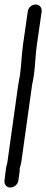

<svg xmlns="http://www.w3.org/2000/svg" viewBox="-20 -718 206 857"><path d="M131 -381C138 -431 138 -473 145 -521L166 -667C168 -684 156 -698 139 -698C122 -698 106 -684 104 -667L83 -521C76 -472 76 -431 69 -382C66 -365 62 -347 60 -330L13 6C12 16 7 24 6 39L0 88C-2 105 9 119 26 119C43 119 60 105 62 88L67 52C68 46 68 40 68 34C69 28 73 17 75 6L122 -330C124 -347 129 -364 131 -381Z"/></svg>

Font: PolanStronk
Style: BdIta
Weight: 700
Version: Version 1.0